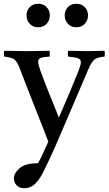

<svg xmlns="http://www.w3.org/2000/svg" viewBox="-36 -746 577 1021"><path d="M94 255Q67 255 52.5 239.5Q38 224 38 203Q38 175 68 148.5Q98 122 166 122Q179 99 191.5 72.5Q204 46 221 7Q210 -21 193 -65Q176 -109 154.5 -162.5Q133 -216 111 -273.5Q89 -331 68 -385Q56 -417 41.5 -429Q27 -441 -14 -445Q-17 -459 -14 -476Q15 -476 45 -475Q75 -474 107 -474Q136 -474 170 -475Q204 -476 228 -476Q230 -461 228 -445Q194 -443 180.5 -438Q167 -433 167 -418Q167 -404 177 -375Q203 -304 227.5 -244Q252 -184 277 -121Q309 -194 333.5 -252Q358 -310 383 -373Q394 -402 394 -416Q394 -430 379 -436Q364 -442 326 -445Q323 -461 326 -476Q351 -476 377.5 -475Q404 -474 434 -474Q454 -474 477.5 -475Q501 -476 520 -476Q523 -461 520 -445Q478 -442 463 -426.5Q448 -411 435 -380L264 19Q259 31 246 59.5Q233 88 218.5 118.5Q204 149 194 169Q169 218 145 236.5Q121 255 94 255ZM105 -664Q105 -690 122 -708Q139 -726 167 -726Q195 -726 212 -708Q229 -690 229 -664Q229 -638 212 -619.5Q195 -601 167 -601Q139 -601 122 -619.5Q105 -638 105 -664ZM308 -664Q308 -690 325 -708Q342 -726 370 -726Q398 -726 415 -708Q432 -690 432 -664Q432 -638 415 -619.5Q398 -601 370 -601Q342 -601 325 -619.5Q308 -638 308 -664Z"/></svg>

Font: Tiro Devanagari Sanskrit
Style: Regular
Weight: 400
Designer: Devanagari: John Hudson & Fiona Ross. Latin: John Hudson.
Foundry: Tiro Typeworks Ltd.
Version: Version 1.52